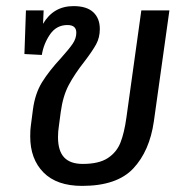

<svg xmlns="http://www.w3.org/2000/svg" viewBox="-20 -598 626 629"><path d="M535 -564 484 -200Q470 -103 416.5 -46Q363 11 249 11Q166 11 122.5 -33Q79 -77 79 -151Q79 -174 81 -186L88 -240Q95 -292 118 -329Q141 -366 180 -408Q206 -437 218 -454.5Q230 -472 230 -491Q230 -516 201 -516Q165 -516 144 -485.5Q123 -455 117 -418L60 -421L65 -564H123L121 -520Q155 -578 221 -578Q264 -578 285.5 -558Q307 -538 307 -503Q307 -475 295 -453Q283 -431 257 -397Q224 -355 205 -319Q186 -283 179 -231L173 -186Q170 -167 170 -149Q170 -104 190 -82.5Q210 -61 251 -61Q304 -61 333 -80Q362 -99 374.5 -130.5Q387 -162 394 -212L443 -564Z"/></svg>

Font: FiraGO
Style: Italic
Weight: 400
Italic angle: -8°
Designer: bBox Type GmbH
Foundry: bBox Type GmbH
Version: Version 1.001